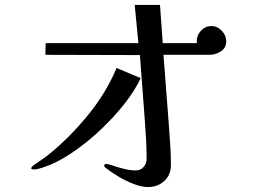

<svg xmlns="http://www.w3.org/2000/svg" viewBox="-20 -741 1040 774"><path d="M547 -426Q525 -378 484.5 -326Q444 -274 393 -225Q342 -176 288 -137.5Q234 -99 186 -78Q174 -73 152 -65.5Q130 -58 118 -58Q116 -58 111 -58.5Q106 -59 106 -63Q106 -66 109 -69Q112 -72 113 -73Q130 -85 147 -96.5Q164 -108 180 -121Q263 -189 335.5 -278Q408 -367 450 -467ZM892 -575Q892 -547 869 -533Q846 -519 821 -520H639Q644 -451 649.5 -382.5Q655 -314 660 -246Q663 -203 666 -161Q669 -119 669 -76Q669 -36 642.5 -11.5Q616 13 577 13Q551 13 518.5 0.5Q486 -12 455.5 -30.5Q425 -49 405 -65Q404 -67 402 -68.5Q400 -70 400 -73Q400 -80 408 -80Q413 -80 423.5 -77Q434 -74 439 -72Q461 -65 483 -59.5Q505 -54 528 -54Q547 -54 559 -68Q571 -82 571 -100Q571 -138 569 -176.5Q567 -215 564 -253L544 -519L163 -520L164 -567H538L523 -721H625L636 -567H774Q773 -569 773 -575Q773 -599 790.5 -617.5Q808 -636 832 -636Q856 -636 874 -617Q892 -598 892 -575Z"/></svg>

Font: Kaisei Opti Medium
Style: Regular
Weight: 500
Designer: Font-Kai, 金井和夫
Foundry: KAZUO KANAI
Version: Version 5.003